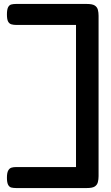

<svg xmlns="http://www.w3.org/2000/svg" viewBox="-20 -786 563 970"><path d="M61 164Q48 164 37.5 161.5Q27 159 21 147.5Q15 136 15 112Q15 87 21.5 75.5Q28 64 38 61Q48 58 61 58H364V-660H62Q49 -660 38 -663Q27 -666 21 -677Q15 -688 15 -713Q15 -738 21 -749.5Q27 -761 37.5 -763.5Q48 -766 60 -766H419Q447 -766 459 -758Q471 -750 474.5 -736.5Q478 -723 478 -706V104Q478 120 474.5 134Q471 148 459 156Q447 164 419 164Z"/></svg>

Font: Fredoka Expanded Medium
Style: Regular
Weight: 500
Width: 7
Designer: Ben Nathan
Foundry: Milena B. Brandão, Ben Nathan
Version: Version 2.001